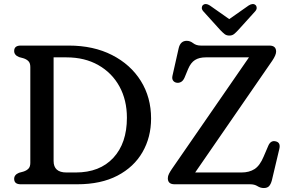

<svg xmlns="http://www.w3.org/2000/svg" viewBox="-20 -930 1470 969"><path d="M51.5 -27.5Q51.5 -48 76 -58L98 -64Q114 -69 123.5 -78.8Q133 -88.5 133 -108V-592Q133 -611.5 123.5 -621.2Q114 -631 98 -636L76 -642Q51.5 -652 51.5 -672.5Q51.5 -700 84.5 -700H327Q452 -700 545.5 -652.2Q639 -604.5 690.8 -521.5Q742.5 -438.5 742.5 -332Q742.5 -237.5 699.2 -162.2Q656 -87 572.8 -43.5Q489.5 0 369.5 0H84.5Q51.5 0 51.5 -27.5ZM362 -59.5Q483.5 -59.5 552 -133.5Q620.5 -207.5 620.5 -335.5Q620.5 -425 582.8 -493.8Q545 -562.5 476.2 -601.5Q407.5 -640.5 315.5 -640.5H250.5V-117.5Q250.5 -59.5 315.5 -59.5ZM1354 -623.5 965 -59.5H1198.5Q1238 -59.5 1264.8 -76.8Q1291.5 -94 1310.5 -139.5L1334.5 -195.5Q1346.5 -222 1370 -217Q1398 -211.5 1389.5 -177.5L1352 -19.5Q1346.5 0.5 1337.5 9.8Q1328.5 19 1311 19Q1294.5 19 1279.5 9.5Q1264.5 0 1242.5 0H861Q827 0 827 -30.5Q827 -41.5 832.8 -52.8Q838.5 -64 847 -76.5L1236.5 -640.5H1018Q985.5 -640.5 964.2 -627.2Q943 -614 929.5 -582L911.5 -538.5Q904.5 -522.5 893.8 -516.5Q883 -510.5 871.5 -512.5Q859.5 -514.5 853.2 -523.8Q847 -533 850.5 -548L881.5 -685.5Q890 -724 922.5 -724Q939.5 -724 955 -712Q970.5 -700 993.5 -700H1339.5Q1373.5 -700 1373.5 -669.5Q1373.5 -652.5 1354 -623.5ZM1182 -778Q1170.5 -765.5 1161 -758Q1151.5 -750.5 1137.5 -750.5Q1123 -750.5 1113.5 -758Q1104 -765.5 1092 -778L1006.5 -872.5Q998 -882 998.5 -891Q999 -900 1004.5 -904.5Q1018 -916 1039.5 -902L1137 -833.5L1234.5 -902Q1256.5 -916 1269.5 -904.5Q1275 -900 1275.5 -891Q1276 -882 1267.5 -872.5Z"/></svg>

Font: Fraunces 9pt S100
Style: Regular
Weight: 400
Version: Version 1.000; ttfautohint (v1.8.3)